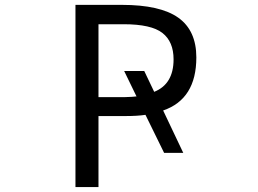

<svg xmlns="http://www.w3.org/2000/svg" viewBox="-20 -752 1040 774"><path d="M530.3 -363.3 480.5 -465.8H561.5L601.6 -381.8Q679.7 -413.1 679.7 -512.7Q679.7 -584 634.8 -619.1Q589.8 -654.3 478.5 -654.3H377V-360.4H481.4Q515.6 -361.3 530.3 -363.3ZM718.8 -135.7H641.6L566.4 -289.1Q534.2 -284.2 488.3 -284.2H377V2H284.2V-732.4H470.7Q626 -732.4 698.7 -680.7Q771.5 -628.9 771.5 -520.5Q771.5 -352.5 637.7 -306.6Z"/></svg>

Font: GenEi Gothic M Regular
Style: Regular
Weight: 400
Designer: o_tamon (Modified); [Source Han Sans]
Ryoko NISHIZUKA  (kana & ideographs); Paul D. Hunt (Latin, Greek & Cyrillic); Wenl
Version: Version 1.1a;Original Version 1.004